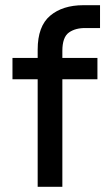

<svg xmlns="http://www.w3.org/2000/svg" viewBox="-20 -719 417 739"><path d="M28 -496H125V-528Q125 -618 173 -658.5Q221 -699 301 -699H365V-611H311Q271 -612 245.5 -594Q220 -576 220 -523V-496H355V-414H220V0H125V-414H28Z"/></svg>

Font: Syne Medium
Style: Regular
Weight: 500
Designer: Lucas Descroix
Foundry: Bonjour Monde
Version: Version 2.200; ttfautohint (v1.8.4)